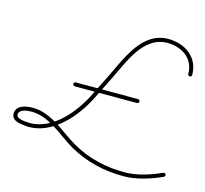

<svg xmlns="http://www.w3.org/2000/svg" viewBox="-109 -668 958 897"><g transform="rotate(15 370.0 -220.0)"><path d="M749.5 -423C749.5 -423 749.5 -423 749.5 -423C749.5 -508.5 679.4 -556.7 599.3 -556.7C472.8 -556.7 422.2 -416.7 375 -321.4C356.8 -284.7 338.5 -247.9 320.3 -211.1C274.9 -119.7 186.1 -9.5 74 -9.5C74 -9.5 74.2 -9.5 74.5 -9.5C74.7 -9.5 75 -9.5 74.9 -9.5C57.1 -11.2 9.1 -10.1 9.1 -33.3C9.1 -60.3 51.4 -63.2 70.6 -63.2C156.1 -63.2 227 10.1 297 50.1C378.8 96.9 467.3 117.2 561.4 117.2C623.8 117.2 688.3 96.5 744.7 70.8C749.5 68.7 751.6 63 749.4 58.3C747.3 53.5 741.6 51.4 736.8 53.6C736.8 53.6 736.8 53.6 736.8 53.6C683 78.1 621 98.2 561.3 98.2C470.6 98.2 385.3 78.8 306.4 33.6C232 -8.9 161.7 -82.2 70.6 -82.2C39.1 -82.2 -9.9 -74.2 -9.9 -33.3C-9.9 7.3 43.8 6.5 73.1 9.5C73.1 9.5 73.3 9.5 73.5 9.5C73.8 9.5 74 9.5 74 9.5C194 9.5 288.5 -104.3 337.3 -202.7C355.5 -239.5 373.8 -276.2 392 -313C435.4 -400.4 483.4 -537.7 599.3 -537.7C668.9 -537.7 730.5 -497.9 730.5 -423C730.5 -417.8 734.8 -413.5 740 -413.5C745.2 -413.5 749.5 -417.8 749.5 -423ZM233 -229.5C233 -229.5 233 -229.5 233 -229.5C333.3 -229.5 433.7 -229.5 534 -229.5C539.2 -229.5 543.5 -233.8 543.5 -239C543.5 -244.2 539.2 -248.5 534 -248.5C534 -248.5 534 -248.5 534 -248.5C433.7 -248.5 333.3 -248.5 233 -248.5C227.8 -248.5 223.5 -244.2 223.5 -239C223.5 -233.8 227.8 -229.5 233 -229.5Z"/></g></svg>

Font: FRB American Cursive Extralight
Style: Italic
Weight: 200
Italic angle: -25°
Version: Version 2.0;Modular Font Editor K font №1